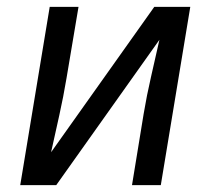

<svg xmlns="http://www.w3.org/2000/svg" viewBox="-20 -540 640 560"><path d="M39 0 125 -520H209L174 -312Q165 -258 153 -204Q141 -150 129 -96L430 -520H535L449 0H365L399 -208Q408 -262 420.5 -316Q433 -370 445 -424L144 0Z"/></svg>

Font: Iosevka HT Extended
Style: Italic
Weight: 400
Width: 7
Italic angle: -9°
Monospace: yes
Designer: Belleve Invis
Foundry: Belleve Invis
Version: Version 32.3.0; ttfautohint (v1.8.4)